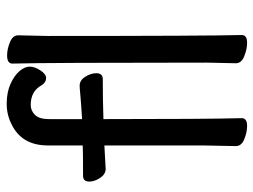

<svg xmlns="http://www.w3.org/2000/svg" viewBox="-114 -640 771 584"><g transform="rotate(-90 272.0 -348.5)"><path d="M433.1 17.1Q414.1 17.1 392.6 8.5Q371.1 0 371.1 -17.1L373 -105Q373 -589.8 370.1 -696.8Q370.1 -712.9 395 -712.9Q414.1 -712.9 435.1 -704.3Q456.1 -695.8 456.1 -679.2L454.1 -589.8Q454.1 -105 457 1Q457 17.1 433.1 17.1ZM180.2 17.1Q161.1 17.1 140.1 8.5Q119.1 0 119.1 -17.1L121.1 -116.2V-417L49.8 -413.1Q33.7 -413.1 22.5 -429.9Q11.2 -446.8 11.2 -462.9Q11.2 -481.9 28.8 -481.9Q103 -481.9 121.1 -482.9V-588.9Q121.1 -668 185.1 -699.2Q214.8 -714.4 249 -714.1Q283.2 -713.9 308.6 -702.4Q334 -690.9 347.4 -675Q360.8 -659.2 360.8 -644Q360.8 -628.9 349.4 -611.6Q337.9 -594.2 326.2 -594.2Q313 -594.2 304.2 -607.9Q286.1 -641.1 244.1 -641.1Q227.1 -641.1 214.1 -628.2Q201.2 -615.2 201.2 -585V-484.9Q205.1 -484.9 216.6 -485.8Q228 -486.8 245.6 -487.8Q263.2 -488.8 279.1 -490.5Q294.9 -492.2 303.2 -492.2Q319.3 -492.2 330.1 -475.1Q340.8 -458 340.8 -441.9Q340.8 -421.9 323.2 -421.9Q259.3 -421.9 201.2 -419.9Q201.2 -105 204.1 1Q204.1 17.1 180.2 17.1Z"/></g></svg>

Font: LXGW WenKai Screen R
Style: Regular
Weight: 400
Designer: Fontworks Inc.
Version: Version 1.235;May 31, 2022